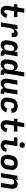

<svg xmlns="http://www.w3.org/2000/svg" viewBox="2598 -3394 803 6040"><g transform="rotate(90 3000.0 -373.5)"><path d="M332 8Q301 8 273 1Q245 -6 222.5 -23Q200 -40 185.5 -64.5Q171 -89 165.5 -117.5Q160 -146 161 -176Q162 -206 167 -236L196 -410H114V-520H214L249 -735H382L347 -520H517V-410H329L297 -218Q295 -206 294 -194Q293 -182 293.5 -170Q294 -158 296 -146Q298 -134 303.5 -124Q309 -114 319 -108Q329 -102 342 -102Q353 -102 363 -107.5Q373 -113 381.5 -122Q390 -131 396.5 -141Q403 -151 407.5 -161.5Q412 -172 415.5 -183Q419 -194 422 -205L541 -169Q534 -146 523.5 -124Q513 -102 498.5 -81.5Q484 -61 465.5 -43.5Q447 -26 425 -14Q403 -2 379 3Q355 8 332 8Z M684 0 770 -520H903L887 -422Q898 -445 915 -465Q932 -485 953 -499.5Q974 -514 998 -521Q1022 -528 1045 -528Q1067 -528 1087 -521Q1107 -514 1120 -499Q1133 -484 1139.5 -464.5Q1146 -445 1147.5 -424Q1149 -403 1147.5 -381.5Q1146 -360 1143 -338H1010Q1012 -351 1012.5 -364Q1013 -377 1010 -389Q1007 -401 997.5 -409.5Q988 -418 975 -418Q961 -418 947 -414Q933 -410 920.5 -401Q908 -392 899 -380Q890 -368 883 -354.5Q876 -341 872.5 -327.5Q869 -314 866 -300L817 0Z M1396 8Q1367 8 1340.5 0Q1314 -8 1295 -26Q1276 -44 1265 -69Q1254 -94 1249.5 -121Q1245 -148 1247 -176.5Q1249 -205 1253 -234L1270 -334Q1274 -357 1280.5 -380.5Q1287 -404 1298 -426Q1309 -448 1325 -467.5Q1341 -487 1362 -501.5Q1383 -516 1407 -522Q1431 -528 1454 -528Q1482 -528 1507.5 -520.5Q1533 -513 1552 -496.5Q1571 -480 1582.5 -457Q1594 -434 1599 -409L1618 -520H1751L1686 -129Q1685 -123 1685.5 -118Q1686 -113 1689.5 -109Q1693 -105 1698 -103.5Q1703 -102 1709 -102H1731V8H1690Q1665 8 1641 3.5Q1617 -1 1597 -13Q1577 -25 1564.5 -45Q1552 -65 1551 -90Q1539 -68 1523 -49Q1507 -30 1486 -17Q1465 -4 1442 2Q1419 8 1396 8ZM1454 -102Q1472 -102 1490.5 -106.5Q1509 -111 1525 -123Q1541 -135 1550.5 -152.5Q1560 -170 1563 -188L1579 -288Q1582 -303 1583 -318Q1584 -333 1582 -347Q1580 -361 1575.5 -374Q1571 -387 1562 -397.5Q1553 -408 1540 -413Q1527 -418 1512 -418Q1492 -418 1472 -411Q1452 -404 1436.5 -389.5Q1421 -375 1412 -355.5Q1403 -336 1400 -316L1383 -216Q1380 -196 1380.5 -175.5Q1381 -155 1390 -138Q1399 -121 1416.5 -111.5Q1434 -102 1454 -102Z M1996 8Q1967 8 1940.5 0Q1914 -8 1895 -26Q1876 -44 1865 -69Q1854 -94 1849.5 -121Q1845 -148 1847 -176.5Q1849 -205 1853 -234L1870 -334Q1874 -357 1880.5 -380.5Q1887 -404 1898 -426Q1909 -448 1925 -467.5Q1941 -487 1962 -501.5Q1983 -516 2007 -522Q2031 -528 2054 -528Q2082 -528 2107.5 -520.5Q2133 -513 2152 -496.5Q2171 -480 2182.5 -457Q2194 -434 2199 -409L2253 -735H2386L2286 -129Q2285 -123 2285.5 -118Q2286 -113 2289.5 -109Q2293 -105 2298 -103.5Q2303 -102 2309 -102H2331V8H2290Q2265 8 2241 3.5Q2217 -1 2197 -13Q2177 -25 2164.5 -45Q2152 -65 2151 -90Q2139 -68 2123 -49Q2107 -30 2086 -17Q2065 -4 2042 2Q2019 8 1996 8ZM2054 -102Q2072 -102 2090.5 -106.5Q2109 -111 2125 -123Q2141 -135 2150.5 -152.5Q2160 -170 2163 -188L2179 -288Q2182 -303 2183 -318Q2184 -333 2182 -347Q2180 -361 2175.5 -374Q2171 -387 2162 -397.5Q2153 -408 2140 -413Q2127 -418 2112 -418Q2092 -418 2072 -411Q2052 -404 2036.5 -389.5Q2021 -375 2012 -355.5Q2003 -336 2000 -316L1983 -216Q1980 -196 1980.5 -175.5Q1981 -155 1990 -138Q1999 -121 2016.5 -111.5Q2034 -102 2054 -102Z M2600 8Q2571 8 2545 -0.5Q2519 -9 2500.5 -27Q2482 -45 2471.5 -70Q2461 -95 2457 -122Q2453 -149 2455 -177.5Q2457 -206 2461 -234L2509 -520H2642L2591 -216Q2588 -196 2588.5 -176Q2589 -156 2596.5 -139Q2604 -122 2621 -112Q2638 -102 2658 -102Q2676 -102 2694 -107Q2712 -112 2727 -124Q2742 -136 2751 -153.5Q2760 -171 2763 -188L2818 -520H2951L2886 -129Q2885 -123 2885.5 -118Q2886 -113 2889.5 -109Q2893 -105 2898 -103.5Q2903 -102 2909 -102H2931V8H2890Q2865 8 2841 3.5Q2817 -1 2797.5 -13Q2778 -25 2765 -45Q2752 -65 2750 -89Q2739 -68 2723.5 -49.5Q2708 -31 2688 -17.5Q2668 -4 2645 2Q2622 8 2600 8Z M3262 8Q3229 8 3197 2.5Q3165 -3 3138 -17Q3111 -31 3091 -54.5Q3071 -78 3060 -107Q3049 -136 3048.5 -168.5Q3048 -201 3053 -234L3070 -334Q3075 -362 3085 -389Q3095 -416 3113 -439.5Q3131 -463 3155 -481Q3179 -499 3206.5 -509.5Q3234 -520 3262 -524Q3290 -528 3317 -528Q3346 -528 3374 -524.5Q3402 -521 3427 -511Q3452 -501 3473 -484.5Q3494 -468 3507 -445Q3520 -422 3523.5 -394Q3527 -366 3523 -338L3521 -328H3389L3390 -332Q3393 -350 3388.5 -367.5Q3384 -385 3372 -396.5Q3360 -408 3343 -413Q3326 -418 3308 -418Q3289 -418 3269 -411Q3249 -404 3234.5 -389Q3220 -374 3211.5 -354.5Q3203 -335 3200 -316L3183 -216Q3180 -194 3182.5 -172Q3185 -150 3196.5 -133.5Q3208 -117 3228.5 -109.5Q3249 -102 3272 -102Q3291 -102 3311 -108.5Q3331 -115 3346.5 -129Q3362 -143 3373 -161Q3384 -179 3390 -198L3513 -169Q3505 -144 3490.5 -119.5Q3476 -95 3457.5 -74Q3439 -53 3415.5 -36.5Q3392 -20 3367 -10Q3342 0 3315 4Q3288 8 3262 8Z M3932 8Q3901 8 3873 1Q3845 -6 3822.5 -23Q3800 -40 3785.5 -64.5Q3771 -89 3765.5 -117.5Q3760 -146 3761 -176Q3762 -206 3767 -236L3796 -410H3714V-520H3814L3849 -735H3982L3947 -520H4117V-410H3929L3897 -218Q3895 -206 3894 -194Q3893 -182 3893.5 -170Q3894 -158 3896 -146Q3898 -134 3903.5 -124Q3909 -114 3919 -108Q3929 -102 3942 -102Q3953 -102 3963 -107.5Q3973 -113 3981.5 -122Q3990 -131 3996.5 -141Q4003 -151 4007.5 -161.5Q4012 -172 4015.5 -183Q4019 -194 4022 -205L4141 -169Q4134 -146 4123.5 -124Q4113 -102 4098.5 -81.5Q4084 -61 4065.5 -43.5Q4047 -26 4025 -14Q4003 -2 3979 3Q3955 8 3932 8Z M4554 8Q4528 8 4503 3.5Q4478 -1 4456.5 -13Q4435 -25 4419 -43.5Q4403 -62 4395 -85.5Q4387 -109 4386.5 -135Q4386 -161 4391 -187L4428 -410H4301V-520H4579L4521 -169Q4519 -156 4520 -143.5Q4521 -131 4528 -121Q4535 -111 4546.5 -106.5Q4558 -102 4571 -102Q4585 -102 4599 -108.5Q4613 -115 4622.5 -126.5Q4632 -138 4637.5 -151.5Q4643 -165 4645 -179L4757 -170Q4753 -147 4744 -124Q4735 -101 4721 -80Q4707 -59 4688.5 -41.5Q4670 -24 4648 -12.5Q4626 -1 4601.5 3.5Q4577 8 4554 8ZM4542 -585Q4522 -585 4503 -592.5Q4484 -600 4472.5 -615Q4461 -630 4458 -650Q4455 -670 4458 -690Q4460 -705 4467.5 -718Q4475 -731 4487.5 -739.5Q4500 -748 4514 -751.5Q4528 -755 4542 -755Q4562 -755 4580.5 -747.5Q4599 -740 4610.5 -725Q4622 -710 4625.5 -690Q4629 -670 4625 -650Q4623 -635 4616 -622Q4609 -609 4596.5 -600.5Q4584 -592 4570 -588.5Q4556 -585 4542 -585Z M5057 8Q5024 8 4992.5 2.5Q4961 -3 4934.5 -17.5Q4908 -32 4888.5 -55.5Q4869 -79 4859 -108Q4849 -137 4848.5 -169.5Q4848 -202 4853 -234L4870 -334Q4875 -362 4885 -389Q4895 -416 4912.5 -439.5Q4930 -463 4954.5 -481Q4979 -499 5006 -509.5Q5033 -520 5061 -524Q5089 -528 5116 -528Q5149 -528 5180.5 -522.5Q5212 -517 5239 -502.5Q5266 -488 5285.5 -464.5Q5305 -441 5314.5 -412Q5324 -383 5324.5 -350.5Q5325 -318 5320 -286L5304 -186Q5299 -158 5289 -131Q5279 -104 5261 -80.5Q5243 -57 5218.5 -39Q5194 -21 5167.5 -10.5Q5141 0 5112.5 4Q5084 8 5057 8ZM5057 -102Q5078 -102 5098.5 -108.5Q5119 -115 5135.5 -129.5Q5152 -144 5161 -164Q5170 -184 5173 -204L5190 -304Q5194 -325 5192.5 -345.5Q5191 -366 5182 -383Q5173 -400 5155 -409Q5137 -418 5117 -418Q5096 -418 5075.5 -411.5Q5055 -405 5038.5 -390.5Q5022 -376 5012.5 -356Q5003 -336 5000 -316L4983 -216Q4980 -195 4981 -174.5Q4982 -154 4991.5 -137Q5001 -120 5019 -111Q5037 -102 5057 -102Z M5423 0 5509 -520H5642L5629 -441Q5640 -461 5655.5 -477.5Q5671 -494 5690 -506Q5709 -518 5730.5 -523Q5752 -528 5773 -528Q5802 -528 5828 -519.5Q5854 -511 5872.5 -493Q5891 -475 5901.5 -450Q5912 -425 5916 -398Q5920 -371 5918.5 -342.5Q5917 -314 5912 -286L5865 0H5732L5782 -304Q5785 -324 5785 -344Q5785 -364 5777.5 -381Q5770 -398 5753 -408Q5736 -418 5716 -418Q5698 -418 5679.5 -413Q5661 -408 5646 -396Q5631 -384 5622 -366.5Q5613 -349 5611 -332L5556 0Z"/></g></svg>

Font: Iosevka Extrabold Extended
Style: Italic
Weight: 800
Width: 7
Italic angle: -9°
Monospace: yes
Designer: Belleve Invis
Foundry: Belleve Invis
Version: Version 32.5.0; ttfautohint (v1.8.4)